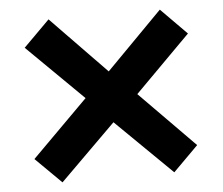

<svg xmlns="http://www.w3.org/2000/svg" viewBox="-46 -711 815 703"><g transform="rotate(-5 361.0 -359.5)"><path d="M567 -61 361 -263 156 -60 61 -154 267 -360 61 -563 157 -659 360 -450 566 -659 661 -563 457 -358 659 -153Z"/></g></svg>

Font: SUIT ExtraBold
Style: Regular
Weight: 800
Designer: Sunn Youn; Korean Glyphs from Source Han Sans (Sandoll Communications; Soo-young Jang, Joo-yeon Kang)
Foundry: Sunn
Version: Version 1.008